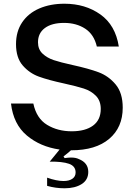

<svg xmlns="http://www.w3.org/2000/svg" viewBox="-20 -795 725 1031"><path d="M361 12Q351 22 321 45L327 54Q347 51 361 51Q387 51 403 59Q454 79 454 128Q454 171 418.5 193.5Q383 216 327 216Q278 216 233 203V159Q284 177 321 177Q351 177 368.5 165Q386 153 386 131Q386 97 350.5 84.5Q315 72 247 73L300 8Q196 -7 124 -67.5Q52 -128 39 -239H159Q176 -159 233 -124.5Q290 -90 365 -90Q438 -90 479.5 -120.5Q521 -151 521 -210Q521 -254 495 -280.5Q469 -307 430 -319.5Q391 -332 323 -347Q240 -365 189 -383.5Q138 -402 102 -443.5Q66 -485 66 -558Q66 -626 99 -675Q132 -724 191 -749.5Q250 -775 326 -775Q438 -775 519 -717.5Q600 -660 618 -545H500Q485 -610 437.5 -641Q390 -672 324 -672Q258 -672 221 -644.5Q184 -617 184 -568Q184 -530 208.5 -507Q233 -484 269 -472Q305 -460 369 -446Q456 -427 509.5 -407Q563 -387 601 -341.5Q639 -296 639 -217Q639 -111 566.5 -49.5Q494 12 363 12Z"/></svg>

Font: Open Sauce One Medium
Style: Regular
Weight: 500
Designer: Alfredo Marco Pradil
Foundry: Creative Sauce Fz LLC
Version: Version 1.477